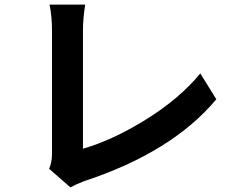

<svg xmlns="http://www.w3.org/2000/svg" viewBox="-20 -780 1040 842"><path d="M289.1 42 195.3 -40Q208 -67.4 208 -105.5V-647.5Q208 -708 197.3 -759.8H353.5Q343.8 -696.3 343.8 -647.5V-127.9Q473.6 -165 620.1 -255.9Q766.6 -346.7 858.4 -458L928.7 -344.7Q734.4 -112.3 348.6 14.6Q314.5 27.3 289.1 42Z"/></svg>

Font: Gen Shin Gothic Monospace Bold
Style: Bold
Weight: 700
Designer: [Source Han Sans]
Ryoko NISHIZUKA  (kana & ideographs); Paul D. Hunt (Latin, Greek & Cyrillic); Wenlong ZHANG  (bopomofo
Version: Version 1.002.20150607